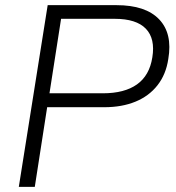

<svg xmlns="http://www.w3.org/2000/svg" viewBox="-20 -725 684 745"><path d="M53 0 165 -705H432Q545 -705 597.5 -650Q650 -595 633 -496Q624 -436 591 -394Q558 -352 505.5 -330.5Q453 -309 385 -309H163L115 0ZM172 -363H379Q463 -363 511.5 -397.5Q560 -432 571 -502Q583 -575 546 -613.5Q509 -652 425 -652H217Z"/></svg>

Font: Mulish ExtraLight Light
Style: Italic
Weight: 300
Italic angle: -9°
Version: Version 3.603